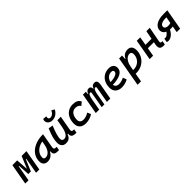

<svg xmlns="http://www.w3.org/2000/svg" viewBox="388 -2527 4497 4497"><g transform="rotate(-45 2636.5 -278.5)"><path d="M252 -107.4 285.6 -229.5H291.5L412.6 -517.6H479.5L458 -394.5H428.2L308.6 -107.4ZM14.6 0 105.5 -517.6H213.4L122.6 0ZM223.6 -107.4 205.6 -394.5H175.8L197.3 -517.6H264.6L284.2 -229.5H288.1L274.9 -107.4ZM372.6 0 463.4 -517.6H571.3L480.5 0Z M755.4 10.3Q687 10.3 649.7 -27.8Q612.3 -65.9 612.3 -135.3Q612.3 -223.1 650.1 -294.7Q688 -366.2 756.3 -417Q824.7 -467.8 916.3 -495.1Q1007.8 -522.5 1115.2 -522.5H1126L1062 -158.2Q1055.7 -120.6 1068.6 -104.5Q1081.5 -88.4 1123.5 -88.4H1144.5L1128.4 4.9H1088.4Q1045.9 4.9 1019.8 -3.9Q993.7 -12.7 980.7 -29.8Q967.8 -46.9 964.8 -72.3Q961.9 -97.7 966.3 -131.3L995.6 -118.7H939L966.3 -158.2Q939.9 -78.1 884.5 -33.9Q829.1 10.3 755.4 10.3ZM787.1 -92.3Q855.5 -92.3 906.5 -153.3Q957.5 -214.4 977.5 -325.7L1002.9 -467.3L1044.4 -419.9Q978 -417 919.9 -395.8Q861.8 -374.5 818.4 -338.6Q774.9 -302.7 750.5 -255.1Q726.1 -207.5 726.1 -151.9Q726.1 -122.6 741.7 -107.4Q757.3 -92.3 787.1 -92.3Z M1361.8 10.3Q1292.5 10.3 1254.4 -32Q1216.3 -74.2 1216.3 -150.9Q1216.3 -224.6 1240 -313.7Q1263.7 -402.8 1316.9 -527.3L1429.2 -508.3Q1377 -380.9 1353.5 -299.1Q1330.1 -217.3 1330.1 -163.1Q1330.1 -129.4 1347.9 -110.8Q1365.7 -92.3 1397.9 -92.3Q1460 -92.3 1499.8 -152.6Q1539.6 -212.9 1561 -325.7L1553.2 -118.7H1521L1546.4 -150.4Q1529.8 -101.1 1508.8 -64.9Q1487.8 -28.8 1453.6 -9.3Q1419.4 10.3 1361.8 10.3ZM1674.3 4.9Q1625 4.9 1595.2 -9Q1565.4 -22.9 1554.7 -52.2Q1543.9 -81.5 1549.8 -127.4L1544.9 -234.9L1595.2 -517.6H1709.5L1647 -166Q1639.6 -122.6 1651.1 -105.5Q1662.6 -88.4 1700.7 -88.4H1722.7L1706.1 4.9ZM1515.6 -595.7Q1472.7 -595.7 1439.7 -611.6Q1406.7 -627.4 1387.7 -654.8Q1368.7 -682.1 1368.7 -716.3Q1368.7 -744.6 1381.8 -772.9L1476.6 -765.6Q1473.6 -756.8 1471.7 -747.8Q1469.7 -738.8 1469.7 -730Q1469.7 -706.1 1483.4 -689.7Q1497.1 -673.3 1526.4 -673.3Q1562 -673.3 1598.9 -700.9Q1635.7 -728.5 1658.7 -782.2L1732.9 -737.8Q1703.1 -684.6 1666.3 -653.3Q1629.4 -622.1 1590.6 -608.9Q1551.8 -595.7 1515.6 -595.7Z M2037.1 -92.8Q2085.9 -92.8 2132.6 -108.6Q2179.2 -124.5 2215.3 -149.9L2254.9 -61.5Q2207.5 -29.3 2146.7 -9.8Q2085.9 9.8 2022.9 9.8Q1921.9 9.8 1866.5 -41.5Q1811 -92.8 1811 -186Q1811 -289.1 1848.1 -365.7Q1885.3 -442.4 1952.4 -484.9Q2019.5 -527.3 2109.9 -527.3Q2187.5 -527.3 2235.1 -502.9Q2282.7 -478.5 2310.1 -424.3L2230 -356Q2205.1 -392.1 2173.1 -408.4Q2141.1 -424.8 2096.2 -424.8Q2044.9 -424.8 2006.1 -396.7Q1967.3 -368.7 1946.3 -318.1Q1925.3 -267.6 1924.8 -199.7Q1925.3 -148.9 1954.6 -120.8Q1983.9 -92.8 2037.1 -92.8Z M2538.1 -517.6 2531.2 -384.3 2463.9 0H2350.6L2442.4 -517.6ZM2546.4 0 2615.2 -390.6Q2622.6 -432.1 2590.3 -432.1Q2564 -432.1 2543.9 -389.9Q2523.9 -347.7 2511.2 -269L2518.6 -443.4H2544.9Q2557.6 -488.8 2581.5 -508.1Q2605.5 -527.3 2640.1 -527.3Q2683.6 -527.3 2700.7 -494.6Q2717.8 -461.9 2705.6 -390.6L2635.7 0ZM2900.9 -390.6 2831.5 0H2718.8L2787.6 -390.6Q2791.5 -410.6 2785.6 -421.4Q2779.8 -432.1 2764.6 -432.1Q2736.8 -432.1 2716.3 -389.9Q2695.8 -347.7 2683.6 -269L2688 -443.4H2720.2Q2734.4 -489.3 2760.7 -508.3Q2787.1 -527.3 2825.7 -527.3Q2924.8 -527.3 2900.9 -390.6Z M3220.7 -92.8Q3258.8 -92.8 3302 -104.5Q3345.2 -116.2 3384.8 -137.7L3418.5 -44.4Q3371.1 -17.6 3316.9 -3.9Q3262.7 9.8 3213.4 9.8Q3110.8 9.8 3053.2 -43.7Q2995.6 -97.2 2995.6 -192.9Q2995.6 -293.5 3034.4 -368.7Q3073.2 -443.8 3142.8 -485.6Q3212.4 -527.3 3304.7 -527.3Q3379.4 -527.3 3421.1 -490Q3462.9 -452.6 3462.9 -386.2Q3462.9 -291 3365.5 -239.3Q3268.1 -187.5 3089.4 -184.1L3076.2 -266.6Q3206.1 -268.1 3278.3 -297.6Q3350.6 -327.1 3350.6 -378.9Q3350.6 -400.9 3334.5 -413.6Q3318.4 -426.3 3288.1 -426.3Q3232.4 -426.3 3190.2 -398.2Q3147.9 -370.1 3124.3 -319.6Q3100.6 -269 3100.1 -201.7Q3100.6 -150.4 3132.6 -121.6Q3164.6 -92.8 3220.7 -92.8Z M3624 224.6H3510.3L3640.6 -517.6H3737.8L3733.4 -395ZM3685.1 9.8Q3650.9 9.8 3617.4 7.1Q3584 4.4 3549.8 -0.5L3601.6 -105Q3631.8 -92.8 3700.7 -92.8Q3773.4 -92.8 3831.1 -126Q3888.7 -159.2 3922.1 -216.8Q3955.6 -274.4 3955.6 -346.7Q3955.6 -383.8 3938.2 -404.3Q3920.9 -424.8 3888.7 -424.8Q3850.6 -424.8 3812 -400.4Q3773.4 -376 3742.7 -324Q3711.9 -272 3696.8 -189.5L3715.8 -407.2H3758.3L3732.9 -373Q3749.5 -446.8 3801.5 -487.1Q3853.5 -527.3 3931.2 -527.3Q3996.6 -527.3 4033 -485.1Q4069.3 -442.9 4069.3 -365.2Q4069.3 -285.2 4040.5 -216.8Q4011.7 -148.4 3959.5 -97.4Q3907.2 -46.4 3837.4 -18.3Q3767.6 9.8 3685.1 9.8Z M4135.7 0 4226.6 -517.6H4340.3L4249.5 0ZM4220.2 -210.9 4236.8 -306.6H4580.6L4563.5 -210.9ZM4585.9 9.8Q4513.2 9.8 4485.8 -28.3Q4458.5 -66.4 4474.1 -148.9L4543.9 -517.6H4656.7L4587.4 -152.3Q4580.6 -116.2 4587.6 -100.8Q4594.7 -85.4 4620.6 -85.4Q4632.8 -85.4 4647 -86.9L4629.4 7.8Q4620.1 8.8 4609.4 9.3Q4598.6 9.8 4585.9 9.8Z M5011.2 -153.3Q4936 -152.3 4883.5 -171.1Q4831.1 -189.9 4804 -226.3Q4776.9 -262.7 4776.9 -314.5Q4776.9 -348.6 4794.2 -384.3Q4811.5 -419.9 4850.3 -450.2Q4889.2 -480.5 4953.6 -499Q5018.1 -517.6 5112.8 -517.6H5136.7L5120.1 -416H5091.8Q5028.3 -416 4988.5 -406Q4948.7 -396 4927.5 -380.6Q4906.2 -365.2 4898.4 -348.4Q4890.6 -331.5 4890.6 -317.9Q4890.6 -292 4905.3 -275.4Q4919.9 -258.8 4945.3 -251Q4970.7 -243.2 5002 -243.7Q5021 -244.6 5043 -247.8Q5064.9 -251 5087.4 -258.8L5075.2 -161.6Q5058.6 -157.7 5043.7 -155.8Q5028.8 -153.8 5011.2 -153.3ZM4754.9 9.8Q4737.8 9.8 4725.8 7.1Q4713.9 4.4 4701.2 -1L4717.8 -97.2Q4725.6 -94.2 4734.6 -93.5Q4743.7 -92.8 4750 -92.8Q4777.3 -92.8 4807.6 -113.5Q4837.9 -134.3 4861.6 -168Q4885.3 -201.7 4893.1 -241.2L4987.8 -212.9Q4973.6 -170.4 4950.2 -130.6Q4926.8 -90.8 4896.2 -59.3Q4865.7 -27.8 4830.1 -9Q4794.4 9.8 4754.9 9.8ZM5031.7 0 5123 -517.6H5236.8L5145.5 0Z"/></g></svg>

Font: Cascadia Mono Medium
Style: Italic
Weight: 500
Italic angle: -10°
Monospace: yes
Designer: Aaron Bell
Foundry: Saja Typeworks
Version: Version 2407.024